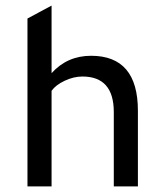

<svg xmlns="http://www.w3.org/2000/svg" viewBox="-20 -665 585 685"><path d="M164 -645V-404Q220 -466 305 -466Q472 -466 472 -270V0H386V-265Q386 -392 274 -392Q243 -392 211 -377Q179 -362 164 -341V0H78V-599Z"/></svg>

Font: TajawalTap Med
Style: Regular
Weight: 500
Designer: Boutros Fonts
Foundry: Created by Boutros International 2017
Version: Version 2.700